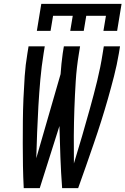

<svg xmlns="http://www.w3.org/2000/svg" viewBox="-20 -975 650 995"><path d="M103 0Q100 -58 99 -115.5Q98 -173 98 -231Q98 -289 98.5 -347.5Q99 -406 101.5 -464Q104 -522 108 -580.5Q112 -639 122 -698L128 -735H212L206 -698Q195 -630 189 -562Q183 -494 179 -426Q175 -358 172.5 -290.5Q170 -223 168 -155L294 -591Q296 -618 298.5 -644.5Q301 -671 305 -698L311 -735H395L389 -698Q377 -626 372.5 -554.5Q368 -483 365.5 -412Q363 -341 362.5 -270Q362 -199 363 -128Q385 -199 405.5 -270Q426 -341 446 -412.5Q466 -484 483.5 -555.5Q501 -627 512 -698L518 -735H602L596 -698Q586 -639 571 -580.5Q556 -522 539.5 -464Q523 -406 504.5 -347.5Q486 -289 466 -231Q446 -173 426 -115.5Q406 -58 385 0H302Q296 -80 293 -160.5Q290 -241 288 -322L186 0ZM171 -815 194 -955H610L587 -815H516L529 -893H427L414 -815H344L357 -893H255L242 -815Z"/></svg>

Font: Iosevka Extended Oblique
Style: Regular
Weight: 400
Width: 7
Italic angle: -9°
Monospace: yes
Designer: Belleve Invis
Foundry: Belleve Invis
Version: Version 32.0.1; ttfautohint (v1.8.4)